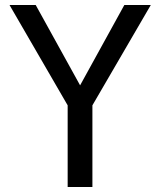

<svg xmlns="http://www.w3.org/2000/svg" viewBox="-20 -749 642 769"><path d="M251 -327.1 18.1 -729H123L300.8 -407.2L478 -729H584L350.1 -327.1V0H251Z"/></svg>

Font: Hack
Style: Regular
Weight: 400
Monospace: yes
Designer: Christopher Simpkins
Foundry: Christopher Simpkins
Version: Version 2.019; ttfautohint (v1.4.1) -l 4 -r 80 -G 350 -x 0 -